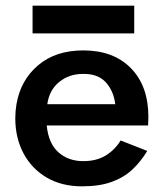

<svg xmlns="http://www.w3.org/2000/svg" viewBox="-20 -648 579 678"><path d="M95 -530V-628H454V-530ZM500 -115Q477 -77 447 -49Q417 -21 374 -5.5Q331 10 269 10Q198 10 145 -21Q92 -52 63 -106.5Q34 -161 34 -230Q34 -243 35 -255Q36 -267 38 -279Q52 -364 114 -417Q176 -470 274 -470Q381 -470 442.5 -407Q504 -344 504 -235Q504 -229 503.5 -221Q503 -213 503 -205H145Q151 -142 186 -110.5Q221 -79 274 -79Q321 -79 353.5 -99Q386 -119 406 -152ZM273 -387Q224 -387 189 -358.5Q154 -330 147 -280H387Q381 -328 353 -358Q325 -388 273 -387Z"/></svg>

Font: Jost* Medium
Style: Regular
Weight: 500
Version: Version 3.7